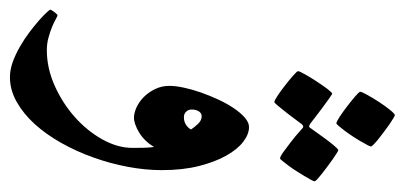

<svg xmlns="http://www.w3.org/2000/svg" viewBox="-276 -367 834 396"><g transform="rotate(90 141.0 -169.0)"><path d="M293.9 -85.4Q293.9 -51.8 287.1 -15.6Q280.3 20.5 267.8 55.4Q255.4 90.3 237.8 121.6Q220.2 152.8 199 176.3Q177.7 199.7 153.1 213.6Q128.4 227.5 102.1 227.5Q86.9 227.5 70.8 221.7Q54.7 215.8 39.1 206.8Q23.4 197.8 9.8 187.5Q-3.9 177.2 -14.4 168Q-24.9 158.7 -31 152.1Q-37.1 145.5 -37.1 144.5Q-37.1 143.6 -35.6 141.1Q-34.2 138.7 -32.2 136Q-30.3 133.3 -28.3 131.3Q-26.4 129.4 -25.4 129.4Q-23.9 129.4 -17.8 132.8Q-11.7 136.2 -2 140.4Q7.8 144.5 20.3 147.9Q32.7 151.4 46.4 151.4Q83.5 151.4 119.6 135.3Q155.8 119.1 184.3 93.8Q212.9 68.4 230.5 36.9Q248 5.4 248 -24.9Q248 -37.1 247.8 -48.1Q247.6 -59.1 246.1 -69.8Q240.2 -59.6 232.4 -51.8Q224.6 -43.9 216.1 -38.8Q207.5 -33.7 199.7 -31Q191.9 -28.3 186 -28.3Q176.3 -28.3 164.8 -33.4Q153.3 -38.6 143.6 -48.1Q133.8 -57.6 127 -71.3Q120.1 -85 120.1 -101.6Q120.1 -114.3 123.8 -131.3Q127.4 -148.4 133.8 -166.5Q140.1 -184.6 148.4 -202.4Q156.7 -220.2 166.3 -234.4Q175.8 -248.5 185.8 -257.1Q195.8 -265.6 205.1 -265.6Q219.7 -265.6 235.4 -253.7Q251 -241.7 263.9 -218.8Q276.9 -195.8 285.4 -162.4Q293.9 -128.9 293.9 -85.4ZM210 -146Q205.6 -152.8 198.5 -160.4Q191.4 -168 182.6 -168Q176.8 -168 172.9 -162.4Q168.9 -156.7 168.9 -147Q168.9 -140.6 173.3 -136Q177.7 -131.3 184.6 -131.3Q194.3 -131.3 200.9 -136Q207.5 -140.6 210 -146ZM132.3 -495.1Q132.3 -498 138.7 -509.5Q145 -521 153.3 -533.7Q161.6 -546.4 169.7 -556.4Q177.7 -566.4 180.7 -566.4Q181.6 -566.4 187 -563.2Q192.4 -560.1 199.5 -555.2Q206.5 -550.3 214.6 -544.2Q222.7 -538.1 229.5 -532.7Q236.3 -527.3 240.7 -522.9Q245.1 -518.6 245.1 -517.1Q245.1 -515.1 241.9 -509.3Q238.8 -503.4 234.1 -495.4Q229.5 -487.3 223.6 -478.5Q217.8 -469.7 212.4 -462.6Q207 -455.6 202.9 -450.7Q198.7 -445.8 197.3 -445.8Q194.3 -445.8 183.8 -452.6Q173.3 -459.5 161.9 -468.3Q150.4 -477.1 141.4 -484.9Q132.3 -492.7 132.3 -495.1ZM153.3 -317.9Q150.4 -317.9 140.1 -324.7Q129.9 -331.5 118.7 -340.3Q107.4 -349.1 98.6 -356.9Q89.8 -364.7 89.8 -366.7Q89.8 -369.6 96.2 -380.9Q102.5 -392.1 110.6 -404.5Q118.7 -417 126.2 -427Q133.8 -437 136.2 -437Q137.7 -437 147.5 -429.9Q157.2 -422.9 168.5 -414.6L197.8 -392.1Q201.2 -389.6 204.1 -389.6Q205.6 -389.6 208 -393.6Q219.2 -408.7 228 -421.4Q235.8 -432.1 243.2 -440.9Q250.5 -449.7 252.9 -449.7Q253.9 -449.7 259 -446.5Q264.2 -443.4 271.5 -438.2Q278.8 -433.1 286.6 -427.2Q294.4 -421.4 301.3 -416Q308.1 -410.6 312.5 -406.5Q316.9 -402.3 316.9 -400.9Q316.9 -398.9 313.7 -393.1Q310.5 -387.2 305.7 -379.2Q300.8 -371.1 295.2 -362.3Q289.6 -353.5 284.2 -346.4Q278.8 -339.4 274.9 -334.5Q271 -329.6 270 -329.6Q266.1 -329.6 256.6 -336.4Q247.1 -343.3 236.3 -351.6Q223.6 -361.3 209.5 -374Q206.5 -377.4 204.1 -377.4Q201.2 -377.4 197.8 -372.6L177.2 -345.2Q168.9 -335 162.1 -326.4Q155.3 -317.9 153.3 -317.9Z"/></g></svg>

Font: Scheherazade
Style: Bold
Weight: 700
Version: Version 2.100 (build 932/914)